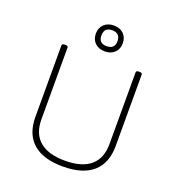

<svg xmlns="http://www.w3.org/2000/svg" viewBox="-160 -1045 1086 1180"><g transform="rotate(20 383.0 -455.0)"><path d="M383 6Q254 6 187.5 -52.5Q121 -111 121 -224V-690Q121 -702 137 -702H145Q161 -702 161 -690V-221Q161 -128 217.5 -80Q274 -32 383 -32Q493 -32 549.5 -80Q606 -128 606 -221V-690Q606 -702 622 -702H630Q646 -702 646 -690V-224Q646 -111 579 -52.5Q512 6 383 6ZM383 -747Q344 -747 319.5 -770Q295 -793 295 -831Q295 -870 319.5 -893Q344 -916 383 -916Q423 -916 447 -893Q471 -870 471 -831Q471 -793 447 -770Q423 -747 383 -747ZM383 -781Q436 -781 436 -832Q436 -885 383 -885Q331 -885 331 -832Q331 -781 383 -781Z"/></g></svg>

Font: Asap Semi Expanded Thin
Style: Regular
Weight: 100
Width: 6
Designer: Pablo Cosgaya
Foundry: Omnibus-Type
Version: Version 3.001; ttfautohint (v1.8.4.7-5d5b)